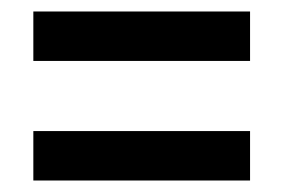

<svg xmlns="http://www.w3.org/2000/svg" viewBox="-20 -483 490 334"><path d="M38 -377V-463H415V-377ZM38 -169V-255H415V-169Z"/></svg>

Font: Inconsolata SemiCondensed Bold
Style: Regular
Weight: 700
Width: 4
Monospace: yes
Designer: Raph Levien, Cyreal, Brenton Simpson
Foundry: Raph Levien, Cyreal, Google
Version: Version 3.001; ttfautohint (v1.8.2.53-6de2)